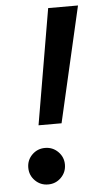

<svg xmlns="http://www.w3.org/2000/svg" viewBox="-53 -754 412 795"><g transform="rotate(-5 153.0 -356.0)"><path d="M96.2 -239.7 178.2 -719.7H302.2L191.9 -239.7ZM114.7 7.8Q83 7.8 60.8 -14.4Q38.6 -36.6 38.6 -68.4Q38.6 -100.1 60.8 -122.1Q83 -144 114.7 -144Q146.5 -144 168.7 -121.8Q190.9 -99.6 190.9 -68.4Q190.9 -36.6 168.7 -14.4Q146.5 7.8 114.7 7.8Z"/></g></svg>

Font: Reddit Sans SemiBold
Style: Italic
Weight: 600
Italic angle: -11.25°
Designer: Stephen Hutchings
Version: Version 1.013